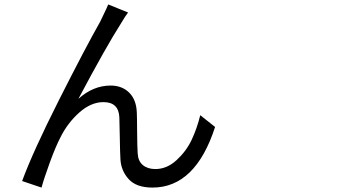

<svg xmlns="http://www.w3.org/2000/svg" viewBox="-20 -808 1540 860"><path d="M553.7 -752Q542 -737.3 522.5 -704.1Q456.1 -600.6 331.1 -365.2Q397.5 -424.8 475.6 -424.8Q526.4 -424.8 558.6 -393.1Q590.8 -361.3 592.8 -303.7Q593.8 -284.2 594.2 -216.3Q594.7 -148.4 596.7 -121.1Q598.6 -85.9 620.1 -68.4Q641.6 -50.8 675.8 -50.8Q727.5 -50.8 771 -90.8Q814.5 -130.9 838.4 -181.6Q862.3 -232.4 877 -292L943.4 -239.3Q855.5 32.2 663.1 32.2Q590.8 32.2 556.6 -5.4Q522.5 -43 519.5 -93.8Q517.6 -125 516.6 -191.9Q515.6 -258.8 514.6 -282.2Q511.7 -350.6 443.4 -350.6Q387.7 -350.6 335.4 -304.2Q283.2 -257.8 251 -193.4Q229.5 -152.3 203.1 -80.1Q176.8 -7.8 166 32.2L79.1 2.9Q127 -127.9 245.1 -361.8Q363.3 -595.7 428.7 -710.9Q432.6 -719.7 445.3 -745.6Q458 -771.5 464.8 -788.1Z"/></svg>

Font: Bpmf Zihi Sans Regular
Style: Regular
Weight: 400
Foundry: But Ko
Version: Version 1.320